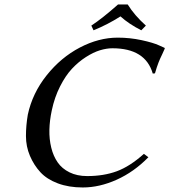

<svg xmlns="http://www.w3.org/2000/svg" viewBox="-20 -826 755 856"><path d="M549.3 -806.2Q579.6 -757.3 630.4 -711.9L609.9 -690.9Q554.2 -719.2 517.1 -752.9Q459.5 -716.3 397 -690.9L387.2 -711.9Q437 -744.6 506.3 -806.2ZM504.9 -658.2Q559.1 -658.2 611.1 -647Q663.1 -635.7 688.5 -624L713.4 -612.8L714.8 -609.9Q710.9 -600.6 703.6 -585Q696.3 -569.3 693.6 -563.7Q690.9 -558.1 686.5 -546.6Q682.1 -535.2 678.7 -524.7Q675.3 -514.2 670.9 -499L661.1 -498Q628.4 -610.8 481 -610.8Q455.1 -610.8 425.5 -601.8Q396 -592.8 362.8 -571.5Q329.6 -550.3 300.8 -519.5Q272 -488.8 247.6 -440.4Q223.1 -392.1 210.9 -334Q201.2 -289.1 200.2 -247.3Q199.2 -205.6 208.5 -167.7Q217.8 -129.9 237.1 -102.1Q256.3 -74.2 290 -57.6Q323.7 -41 368.7 -41Q442.4 -41 500.7 -62.5Q559.1 -84 621.6 -140.1L641.6 -125Q577.6 -59.6 500.5 -24.9Q423.3 9.8 349.1 9.8Q286.6 9.8 237.8 -8.5Q189 -26.9 160.2 -58.1Q131.3 -89.4 113.5 -131.1Q95.7 -172.9 95.7 -219.5Q95.7 -266.1 104 -314.9Q124.5 -410.6 188 -490.2Q251.5 -569.8 335.9 -614Q420.4 -658.2 504.9 -658.2Z"/></svg>

Font: Linux Biolinum
Style: Italic
Weight: 400
Italic angle: -12°
Designer: Philipp H. Poll
Foundry: Philipp H. Poll
Version: Version 1.1.3 ; ttfautohint (v0.9)